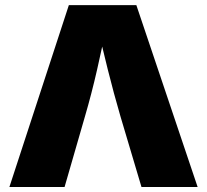

<svg xmlns="http://www.w3.org/2000/svg" viewBox="-20 -748 828 768"><path d="M17.6 0 255.4 -727.5H525.4L770.5 0H545.9L461.9 -282.2Q435.1 -374 410.9 -470.9Q386.7 -567.9 364.7 -665H411.6Q390.6 -567.9 368.7 -470.9Q346.7 -374 319.8 -282.2L238.3 0Z"/></svg>

Font: Inter 18pt Black
Style: Regular
Weight: 900
Designer: Rasmus Andersson
Foundry: rsms
Version: Version 4.001;git-66647c0bb